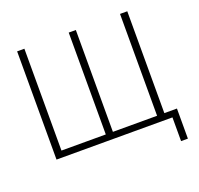

<svg xmlns="http://www.w3.org/2000/svg" viewBox="-149 -894 1262 1217"><g transform="rotate(-20 482.0 -285.0)"><path d="M137 -43H436V-730H484V-43H782V-730H831V-43H916V160H870V0H88V-730H137Z"/></g></svg>

Font: Mplus 1p Light
Style: Regular
Weight: 300
Version: Version 1.061